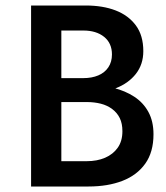

<svg xmlns="http://www.w3.org/2000/svg" viewBox="-20 -699 605 698"><path d="M177 -360H291Q354 -360 400.5 -378Q447 -396 474 -430.5Q501 -465 501 -513Q501 -570 474 -606.5Q447 -643 400.5 -661Q354 -679 291 -679H93V-21H302Q372 -21 425 -41.5Q478 -62 508 -104Q538 -146 538 -211Q538 -258 519.5 -292Q501 -326 468 -347.5Q435 -369 392.5 -379.5Q350 -390 302 -390H177V-328H295Q323 -328 346.5 -322Q370 -316 388 -302.5Q406 -289 415.5 -269.5Q425 -250 425 -222Q425 -186 408 -162Q391 -138 362 -125.5Q333 -113 295 -113H203V-588H283Q330 -588 358.5 -565Q387 -542 387 -501Q387 -474 374 -454.5Q361 -435 337.5 -425Q314 -415 283 -415H177Z"/></svg>

Font: SpinnyJost
Style: Regular
Weight: 500
Version: Version 3.710